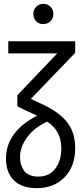

<svg xmlns="http://www.w3.org/2000/svg" viewBox="-20 -711 434 996"><path d="M84 102Q84 53 119 3.5Q154 -46 224 -80Q298 -34 298 59Q298 122 267 163.5Q236 205 178 205Q130 205 107 177Q84 149 84 102ZM370 -437V-497H23V-434H277L70 -217V-159Q86 -151 121 -135Q156 -119 172 -111Q11 -27 11 112Q11 183 51.5 224Q92 265 171 265Q260 265 315 208.5Q370 152 370 58Q370 -22 330 -74.5Q290 -127 208 -166L140 -198ZM153 -639Q153 -661 168 -676Q183 -691 205 -691Q227 -691 242 -676Q257 -661 257 -639Q257 -616 242 -601Q227 -586 204 -586Q182 -586 167.5 -601Q153 -616 153 -639Z"/></svg>

Font: BreeCF
Style: Light
Weight: 300
Designer: Veronika Burian, Jos Scaglione
Foundry: TypeTogether
Version: Version 0.0.2